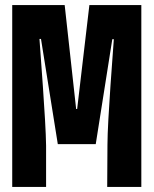

<svg xmlns="http://www.w3.org/2000/svg" viewBox="-20 -734 603 754"><path d="M28 0H161V-162C160 -261 137 -545 135 -581H141L207 -168H356L421 -580H427C425 -548 402 -260 402 -166L401 0H535V-714H331L283 -306H279L234 -714H28Z"/></svg>

Font: Noto Sans Mono SemiCondensed ExtraBold
Style: Regular
Weight: 800
Width: 4
Designer: Monotype Design Team
Foundry: Monotype Imaging Inc.
Version: Version 2.014